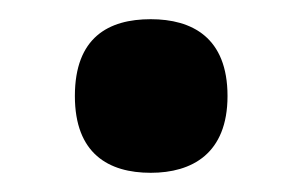

<svg xmlns="http://www.w3.org/2000/svg" viewBox="-20 -172 315 200"><path d="M137 8C180 8 217 -12 217 -72C217 -133 180 -152 137 -152C93 -152 58 -133 58 -72C58 -12 93 8 137 8Z"/></svg>

Font: Noto Serif Condensed ExtraBold
Style: Regular
Weight: 800
Width: 3
Designer: Monotype Design Team
Foundry: Monotype Imaging Inc.
Version: Version 2.013